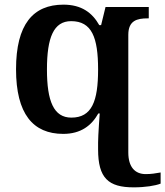

<svg xmlns="http://www.w3.org/2000/svg" viewBox="-20 -566 711 826"><path d="M555 240C605 240 648 233 671 224V176C649 180 630 183 607 183C561 183 532 153 532 90V-416C532 -478 570 -487 615 -487H620V-536H434L415 -458H407C377 -511 331 -546 253 -546C122 -546 49 -461 49 -268C49 -76 122 10 252 10C328 10 374 -26 403 -78H409C409 -78 402 16 402 47V77C402 200 446 240 555 240ZM287 -60C211 -60 182 -131 182 -267C182 -405 211 -475 286 -475C375 -475 402 -405 402 -267C402 -130 375 -60 287 -60Z"/></svg>

Font: Noto Serif SemiBold
Style: Regular
Weight: 600
Designer: Monotype Design Team
Foundry: Monotype Imaging Inc.
Version: Version 2.013